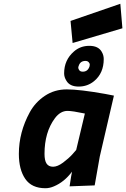

<svg xmlns="http://www.w3.org/2000/svg" viewBox="-20 -986 669 1018"><path d="M365 -758 354 -875 618 -966 629 -836ZM221 12Q148 12 114 -37.5Q80 -87 80 -170Q80 -285 138 -391Q167 -444 218 -478Q269 -512 334 -512Q403 -512 538 -488L584 -479L509 -156L482 -3L349 2Q358 -59 362 -76Q321 -21 266 2Q243 12 221 12ZM338 -398Q300 -398 271 -359Q216 -285 216 -170Q216 -135 227 -118.5Q238 -102 261.5 -102Q285 -102 314.5 -124Q344 -146 364 -168L384 -191L430 -384Q364 -398 338 -398ZM372 -713Q406 -743 453.5 -743Q501 -743 519 -712Q530 -694 530 -673Q530 -598 479 -556Q444 -527 397 -527Q350 -527 332 -558Q320 -577 320 -597Q320 -668 372 -713ZM397 -636Q395 -632 395 -626.5Q395 -621 400.5 -613.5Q406 -606 419 -606Q446 -606 455 -635Q456 -639 456 -644.5Q456 -650 450 -656.5Q444 -663 433 -663Q405 -663 397 -636Z"/></svg>

Font: Titillium Web
Style: Bold Italic
Weight: 700
Italic angle: -13°
Version: Version 1.001;PS 57.000;hotconv 1.0.70;makeotf.lib2.5.55311